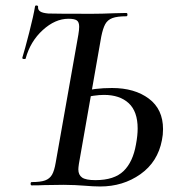

<svg xmlns="http://www.w3.org/2000/svg" viewBox="-20 -672 642 696"><path d="M284 1Q271 0 252 -1Q233 -2 211 -2L140 -1Q123 0 95 0Q91 0 91 -6Q91 -12 95 -12Q127 -12 143.5 -18Q160 -24 168.5 -38.5Q177 -53 182 -83L264 -546Q267 -564 267 -575Q267 -592 258.5 -598Q250 -604 228 -604Q180 -604 135 -563Q90 -522 73 -460Q73 -458 68 -458Q60 -458 61 -463Q70 -492 86 -554.5Q102 -617 107 -649Q108 -653 113.5 -652Q119 -651 118 -647Q117 -637 125 -631Q133 -625 155 -623Q184 -622 314 -622Q348 -622 394 -624L438 -625Q442 -625 442 -619Q442 -613 438 -613Q405 -613 387.5 -606.5Q370 -600 361.5 -584.5Q353 -569 347 -539L266 -78Q264 -64 264 -58Q264 -38 277.5 -28.5Q291 -19 326 -19Q394 -19 428 -52Q462 -85 473 -149Q479 -181 479 -206Q479 -268 446.5 -298Q414 -328 357 -328Q324 -328 273 -316L271 -339Q322 -353 386 -353Q468 -353 519.5 -314.5Q571 -276 571 -204Q571 -183 567 -164Q552 -85 489 -40.5Q426 4 343 4Q319 4 284 1Z"/></svg>

Font: Cormorant Garamond SemiBold
Style: Italic
Weight: 600
Italic angle: -10°
Designer: Christian Thalmann (Catharsis Fonts)
Foundry: Catharsis Fonts
Version: Version 4.000